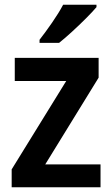

<svg xmlns="http://www.w3.org/2000/svg" viewBox="-20 -786 471 806"><path d="M402 0H29V-75L258 -446H42V-543H394V-460L170 -96H402ZM385 -756Q369 -737 341 -709Q313 -681 282.5 -653Q252 -625 228 -606H146V-619Q171 -651 199 -691.5Q227 -732 245 -766H385Z"/></svg>

Font: Noto Sans Hebrew SemiCondensed SemiBold
Style: Regular
Weight: 600
Width: 4
Designer: Monotype Design Team
Foundry: Monotype Imaging Inc.
Version: Version 2.004; ttfautohint (v1.8.4.7-5d5b)